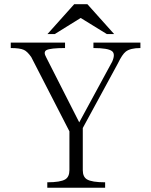

<svg xmlns="http://www.w3.org/2000/svg" viewBox="-20 -877 707 898"><path d="M201.2 1H471.7V-24.4Q409.2 -24.4 386.7 -38.1Q367.2 -49.8 367.2 -81.1V-278.3L531.2 -580.1Q551.8 -623 568.4 -635.7Q589.8 -652.3 636.7 -652.3V-677.7H417V-652.3Q485.4 -652.3 503.9 -637.7Q520.5 -625 504.9 -588.9L350.6 -304.7L196.3 -608.4Q181.6 -633.8 197.3 -642.6Q215.8 -652.3 284.2 -652.3V-677.7H30.3V-652.3Q73.2 -652.3 91.8 -643.6Q107.4 -636.7 126 -610.4L304.7 -262.7V-82Q304.7 -49.8 285.2 -38.1Q262.7 -24.4 201.2 -24.4ZM513.7 -717.8 388.7 -857.4H327.1L202.1 -717.8H236.3L357.4 -793L479.5 -717.8Z"/></svg>

Font: Batang
Style: Regular
Weight: 400
Version: Version 2.21